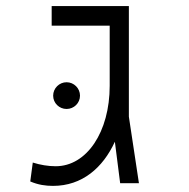

<svg xmlns="http://www.w3.org/2000/svg" viewBox="-20 -606 626 635"><path d="M155.3 8.8C252 8.8 320.3 -51.3 359.9 -137.2L377.4 0H439.5L406.2 -220.2V-585.9H150.9V-521H342.8V-322.3C342.8 -169.9 267.1 -56.2 164.1 -56.2C139.6 -56.2 113.3 -60.5 88.4 -68.4L80.1 -5.9C106.4 5.4 130.9 8.8 155.3 8.8ZM200.2 -245.6C224.6 -245.6 244.6 -265.1 244.6 -289.6C244.6 -314 224.6 -334 200.2 -334C175.8 -334 155.8 -314 155.8 -289.6C155.8 -265.1 175.8 -245.6 200.2 -245.6Z"/></svg>

Font: Cascadia Code PL Light
Style: Regular
Weight: 300
Monospace: yes
Designer: Aaron Bell
Foundry: Saja Typeworks
Version: Version 2404.023